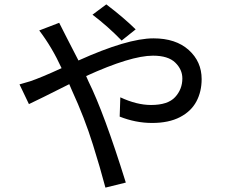

<svg xmlns="http://www.w3.org/2000/svg" viewBox="-20 -817 1040 876"><path d="M461 39Q437 -52 404 -157Q366 -279 308 -405L296 -433Q155 -362 112 -342L69 -432L117 -446Q165 -462 261 -506Q217 -602 159 -678L250 -713Q265 -682 284 -646L338 -541Q562 -642 680 -642Q782 -642 841 -589Q900 -536 900 -456Q900 -399 876 -354Q852 -309 801 -282.5Q750 -256 674 -256Q599 -256 526 -285L529 -373Q604 -338 669 -338Q746 -338 779 -374Q812 -410 812 -459Q812 -500 779.5 -531.5Q747 -563 678 -563Q577 -563 373 -470L383 -447Q455 -302 554 16ZM535 -632Q473 -696 402 -750L465 -797Q544 -737 599 -683Z"/></svg>

Font: LXGW 975 Gothic SC
Style: Regular
Weight: 400
Version: Version 2.01;February 25, 2021